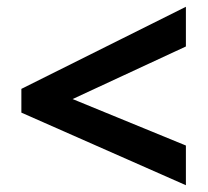

<svg xmlns="http://www.w3.org/2000/svg" viewBox="-20 -645 612 566"><path d="M528 -99 43 -313V-383L528 -625V-508L194 -353L528 -216Z"/></svg>

Font: Noto Sans Tangsa
Style: Regular
Weight: 400
Designer: David Williams
Foundry: Google LLC
Version: Version 1.504